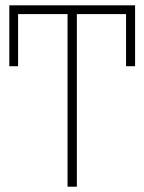

<svg xmlns="http://www.w3.org/2000/svg" viewBox="-20 -702 543 722"><path d="M488 -682V-453H454V-649H269V0H234V-649H48V-453H15V-682Z"/></svg>

Font: FiraGO UltraLight
Style: Regular
Weight: 200
Designer: bBox Type
Foundry: bBox Type GmbH
Version: Version 1.001